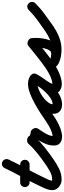

<svg xmlns="http://www.w3.org/2000/svg" viewBox="636 -1293 685 2057"><g transform="rotate(-90 978.5 -264.5)"><path d="M53 -290Q32 -290 17.5 -304.5Q3 -319 3 -340Q3 -361 17.5 -376Q32 -391 53 -391Q101 -391 148.5 -391Q196 -391 244 -391Q244 -391 244 -391Q244 -391 244 -391Q265 -391 280 -376Q295 -361 295 -340Q295 -319 280 -304.5Q265 -290 244 -290Q196 -290 148.5 -290Q101 -290 53 -290Q53 -290 53 -290Q53 -290 53 -290ZM206 -557Q215 -576 234.5 -583.5Q254 -591 273 -582Q292 -573 299.5 -553.5Q307 -534 298 -515Q256 -425 208 -338Q160 -251 117 -161Q111 -148 100 -126.5Q89 -105 80 -83.5Q71 -62 71 -48Q71 -49 71 -49Q70 -52 69 -53Q74 -48 82 -48Q127 -48 168.5 -71Q210 -94 245 -118Q245 -118 245 -118Q245 -118 245 -118Q262 -130 282.5 -126.5Q303 -123 315 -106Q327 -89 323.5 -68.5Q320 -48 303 -36Q254 -1 199 26Q144 53 82 53Q54 53 28.5 40Q3 27 -13.5 4Q-30 -19 -30 -48Q-30 -73 -20.5 -101Q-11 -129 2.5 -156Q16 -183 26 -205Q68 -294 116 -381Q164 -468 206 -557Q206 -557 206 -557Q206 -557 206 -557Z M303 -36Q286 -24 265 -27.5Q244 -31 233 -48Q221 -65 224.5 -86Q228 -107 245 -118Q303 -158 362.5 -205Q422 -252 468 -304Q476 -312 488 -315Q500 -318 512 -316Q525 -315 535.5 -308.5Q546 -302 551 -292Q555 -285 568.5 -282Q582 -279 590 -278Q602 -278 612.5 -269.5Q623 -261 629 -249Q635 -237 635.5 -224Q636 -211 629 -200Q612 -174 593.5 -146.5Q575 -119 562 -89.5Q549 -60 549 -27Q549 -29 546 -34Q541 -41 536 -42Q531 -43 542 -43Q567 -43 599.5 -55.5Q632 -68 662.5 -86Q693 -104 713 -118Q713 -118 713 -118Q713 -118 713 -118Q730 -130 750.5 -126.5Q771 -123 783 -106Q795 -89 791.5 -68.5Q788 -48 771 -36Q742 -15 702.5 7Q663 29 621 43.5Q579 58 542 58Q503 58 475.5 36.5Q448 15 448 -27Q448 -71 462.5 -110Q477 -149 499.5 -185Q522 -221 545 -256Q552 -266 563.5 -255Q575 -244 584 -227Q593 -209 595 -193Q597 -177 584 -178Q547 -180 512.5 -196.5Q478 -213 461 -248Q456 -258 471 -260.5Q486 -263 505 -260Q523 -258 537 -251.5Q551 -245 544 -236Q493 -180 429 -129.5Q365 -79 303 -36Q303 -36 303 -36Q303 -36 303 -36Z M701 -48Q689 -65 692.5 -85.5Q696 -106 713 -118Q748 -143 797.5 -175Q847 -207 902.5 -237.5Q958 -268 1012 -287.5Q1066 -307 1110 -307Q1132 -307 1154 -301Q1176 -295 1194 -282Q1214 -268 1215.5 -248.5Q1217 -229 1207 -214Q1197 -198 1178.5 -191.5Q1160 -185 1140 -197Q1131 -202 1125 -204Q1119 -206 1108 -206Q1081 -206 1044 -190.5Q1007 -175 971.5 -150Q936 -125 912.5 -94.5Q889 -64 889 -34Q889 -30 888.5 -32Q888 -34 887 -36Q880 -46 878 -44.5Q876 -43 887 -43Q921 -43 957 -66.5Q993 -90 1025.5 -125.5Q1058 -161 1083.5 -198Q1109 -235 1124 -262Q1136 -284 1156 -287.5Q1176 -291 1192 -282Q1209 -273 1216.5 -254.5Q1224 -236 1212 -214Q1204 -198 1186.5 -173Q1169 -148 1150 -120Q1131 -92 1118 -68.5Q1105 -45 1105 -32Q1105 -33 1105 -35Q1104 -38 1102 -40Q1101 -43 1098 -45Q1095 -47 1098 -46Q1101 -46 1105 -46Q1133 -46 1164.5 -57.5Q1196 -69 1226 -86Q1256 -103 1278 -118Q1295 -130 1315.5 -126.5Q1336 -123 1348 -106Q1360 -89 1356.5 -68.5Q1353 -48 1336 -36Q1305 -14 1266 7Q1227 28 1185.5 41.5Q1144 55 1105 55Q1067 55 1035.5 33Q1004 11 1004 -32Q1004 -71 1026 -111Q1048 -151 1076.5 -189.5Q1105 -228 1124 -262Q1136 -284 1156 -287.5Q1176 -291 1192 -282Q1209 -273 1216.5 -254.5Q1224 -236 1212 -214Q1190 -173 1155.5 -126Q1121 -79 1078.5 -37Q1036 5 987 31.5Q938 58 887 58Q844 58 816 34.5Q788 11 788 -34Q788 -76 808.5 -115.5Q829 -155 863 -189.5Q897 -224 939.5 -250.5Q982 -277 1025.5 -292Q1069 -307 1108 -307Q1153 -307 1190 -285Q1211 -273 1212.5 -253Q1214 -233 1203 -216Q1193 -200 1174 -193Q1155 -186 1136 -200Q1130 -204 1123 -205Q1116 -206 1110 -206Q1085 -206 1049.5 -193Q1014 -180 974 -159.5Q934 -139 895 -115.5Q856 -92 823.5 -71Q791 -50 771 -36Q754 -24 733.5 -27.5Q713 -31 701 -48Z M1336 -36Q1319 -24 1298 -27.5Q1277 -31 1266 -48Q1254 -65 1257.5 -86Q1261 -107 1278 -118Q1340 -161 1399 -208.5Q1458 -256 1516 -303Q1526 -312 1539.5 -312.5Q1553 -313 1565 -308Q1578 -303 1587 -293.5Q1596 -284 1598 -271Q1602 -238 1600 -196Q1598 -154 1587.5 -112Q1577 -70 1557.5 -35Q1538 0 1507 21.5Q1476 43 1433 43Q1391 43 1349 29.5Q1307 16 1282 -20Q1267 -41 1272.5 -60Q1278 -79 1294 -90Q1309 -101 1329.5 -100Q1350 -99 1364 -78Q1373 -66 1395 -59.5Q1417 -53 1440.5 -51Q1464 -49 1477 -49Q1527 -49 1576.5 -69.5Q1626 -90 1666 -118Q1666 -118 1666 -118Q1666 -118 1666 -118Q1683 -130 1703.5 -126.5Q1724 -123 1736 -106Q1748 -89 1744.5 -68.5Q1741 -48 1724 -36Q1672 2 1607.5 27Q1543 52 1477 52Q1444 52 1406.5 46Q1369 40 1335.5 24.5Q1302 9 1282 -20Q1267 -41 1272.5 -60Q1278 -79 1294 -90Q1309 -101 1329.5 -100Q1350 -99 1364 -78Q1374 -65 1396 -61.5Q1418 -58 1433 -58Q1452 -58 1464.5 -74Q1477 -90 1484.5 -116Q1492 -142 1495.5 -170Q1499 -198 1499 -222Q1499 -246 1498 -258Q1496 -271 1512.5 -270.5Q1529 -270 1547 -263Q1566 -256 1578 -245Q1590 -234 1580 -225Q1521 -177 1460 -128Q1399 -79 1336 -36Q1336 -36 1336 -36Q1336 -36 1336 -36Z M1654 -46Q1642 -63 1645.5 -84Q1649 -105 1666 -117Q1726 -159 1787 -203Q1848 -247 1900 -299Q1900 -299 1900 -299Q1900 -299 1900 -299Q1915 -314 1935.5 -314.5Q1956 -315 1971 -300Q1986 -285 1986.5 -264.5Q1987 -244 1972 -229Q1917 -173 1852.5 -126.5Q1788 -80 1724 -34Q1707 -22 1686.5 -25.5Q1666 -29 1654 -46Z"/></g></svg>

Font: FRB American Cursive Ultra
Style: Bold Italic
Weight: 1000
Italic angle: -25°
Version: Version 2.0;Modular Font Editor K font №1